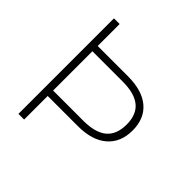

<svg xmlns="http://www.w3.org/2000/svg" viewBox="-185 -853 1002 1002"><g transform="rotate(45 316.0 -352.5)"><path d="M579 -360Q579 -272 522 -223Q465 -174 361 -174H138V0H96V-705H138V-543H361Q466 -543 522.5 -495.5Q579 -448 579 -360ZM535 -360Q535 -433 492 -468.5Q449 -504 361 -504H138V-214H361Q449 -214 492 -250Q535 -286 535 -360Z"/></g></svg>

Font: wassup Sans
Style: Light
Weight: 200
Version: Version 2.001